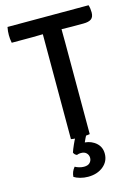

<svg xmlns="http://www.w3.org/2000/svg" viewBox="-133 -756 759 1051"><g transform="rotate(-15 246.0 -230.0)"><path d="M194 -520.5Q194 -540.5 194 -557Q194 -573.5 194 -594.5Q183.5 -594.5 165 -594Q146.5 -593.5 136 -593.5H17.5Q15 -605 14 -616.5Q13 -628 13 -638Q13 -648 14 -659.5Q15 -671 17.5 -683H477Q483 -663.5 483 -641Q483 -615 468.5 -604.2Q454 -593.5 423.5 -593.5H358Q348 -593.5 329.2 -594Q310.5 -594.5 300.5 -594.5H300Q300 -573.5 300.2 -557Q300.5 -540.5 300.5 -520.5V0Q287.5 2.5 273.2 3.2Q259 4 247 4Q235 4 220.8 3.2Q206.5 2.5 194 0ZM185.5 74Q191 57 201.8 33Q212.5 9 221 -6H284.5Q279.5 1 272.8 14.8Q266 28.5 262.5 37Q300.5 40.5 326.5 63.8Q352.5 87 352.5 124.5Q352.5 168 318.5 195.8Q284.5 223.5 232.5 223.5Q209 223.5 187.5 217.5Q166 211.5 153.5 203Q155 174 174.5 151Q184 156.5 197.5 160.5Q211 164.5 224.5 164.5Q247.5 164.5 258.2 153Q269 141.5 269 126Q269 110 258.2 98.8Q247.5 87.5 226.5 87.5Q215 87.5 203.5 92Q190 86.5 185.5 74Z"/></g></svg>

Font: Signika SC
Style: Regular
Weight: 400
Designer: Anna Giedryś
Foundry: Anna Giedryś
Version: Version 2.000; ttfautohint (v1.8.3) -l 8 -r 50 -G 200 -x 9 -